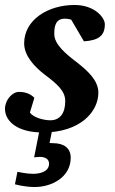

<svg xmlns="http://www.w3.org/2000/svg" viewBox="-27 -520 462 771"><path d="M394 -423C394 -448 355 -500 272 -500C165 -500 70 -440 70 -346C70 -296 111 -252 153 -220C202 -183 235 -155 235 -114C235 -67 215 -37 175 -37C148 -37 107 -48 93 -68L111 -127C98 -141 78 -151 49 -151C22 -151 -7 -118 -7 -83C-7 -35 40 12 145 12C295 12 368 -71 368 -148C368 -197 325 -236 280 -271C237 -304 191 -342 191 -383C191 -408 193 -445 233 -445C248 -445 259 -441 259 -441L310 -354C371 -358 394 -378 394 -423ZM257 113C257 73 227 55 187 55C177 55 172 54 172 54L188 -24H137L110 112C110 112 126 110 133 110C153 110 170 118 170 137C170 171 131 178 105 178C80 178 43 170 43 170L33 220C33 220 71 231 112 231C182 231 257 191 257 113Z"/></svg>

Font: Veleka
Style: Bold Italic
Weight: 700
Italic angle: -12°
Designer: Stefan Peev, Context Ltd, 2016; SIL International, 1997-2014.
Foundry: Stefan Peev, Context Ltd, 2016
Version: Version 5.000